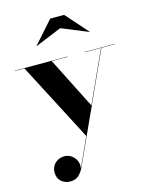

<svg xmlns="http://www.w3.org/2000/svg" viewBox="-140 -791 889 1137"><g transform="rotate(-15 305.0 -223.0)"><path d="M224.5 -458 385 -140.5 308 24.5 57 -458H-1V-460H321.5V-458ZM610.5 -460V-458H529L231.5 195.5Q218.5 223 199.5 241Q180.5 259 146.5 259Q127.5 259 110 250.8Q92.5 242.5 81.2 225.8Q70 209 70 183.5Q70 161 80.8 143.2Q91.5 125.5 109.8 115.5Q128 105.5 150.5 105.5Q172.5 105.5 191.8 118.2Q211 131 221.2 152.5Q231.5 174 226.5 201L526.5 -458H427V-460ZM162 -567 161 -568.5 281 -703.5H366L486 -568.5L485 -567L323 -633.5Z"/></g></svg>

Font: Bodoni Moda 96pt
Style: Bold
Weight: 700
Version: Version 2.005